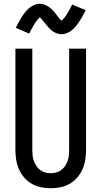

<svg xmlns="http://www.w3.org/2000/svg" viewBox="-20 -994 540 1022"><path d="M250 8Q224 8 197.5 2.5Q171 -3 148.5 -16Q126 -29 108.5 -49.5Q91 -70 80.5 -94Q70 -118 66 -144Q62 -170 62 -196V-735H152V-196Q152 -181 153.5 -166.5Q155 -152 160 -137.5Q165 -123 173.5 -110.5Q182 -98 194 -89Q206 -80 220.5 -76Q235 -72 250 -72Q265 -72 279.5 -76Q294 -80 306 -89Q318 -98 326.5 -110.5Q335 -123 340 -137.5Q345 -152 346.5 -166.5Q348 -181 348 -196V-735H438V-196Q438 -170 434 -144Q430 -118 419.5 -94Q409 -70 391.5 -49.5Q374 -29 351.5 -16Q329 -3 302.5 2.5Q276 8 250 8ZM308 -812Q294 -812 282 -816.5Q270 -821 260 -828Q250 -835 241 -845Q232 -855 224.5 -864Q217 -873 208 -884.5Q199 -896 192 -902Q190 -900 184.5 -894.5Q179 -889 176.5 -885.5Q174 -882 171 -878Q168 -874 165 -869Q162 -864 158.5 -858Q155 -852 151 -845.5Q147 -839 143.5 -831.5Q140 -824 136 -815L64 -846Q73 -864 81.5 -879.5Q90 -895 98 -907Q106 -919 114.5 -930Q123 -941 135 -951Q147 -961 162 -967.5Q177 -974 192 -974Q200 -974 207.5 -972Q215 -970 221.5 -967.5Q228 -965 235 -960.5Q242 -956 247.5 -951.5Q253 -947 259 -941Q265 -935 269.5 -929.5Q274 -924 278.5 -918Q283 -912 288.5 -905Q294 -898 298 -893Q302 -888 308 -884Q310 -886 315.5 -891.5Q321 -897 323.5 -900.5Q326 -904 329 -908Q332 -912 335 -917Q338 -922 341.5 -928Q345 -934 349 -940.5Q353 -947 356.5 -954.5Q360 -962 364 -970L436 -940Q427 -921 418.5 -906Q410 -891 402 -879Q394 -867 385.5 -856Q377 -845 365 -835Q353 -825 338 -818.5Q323 -812 308 -812Z"/></svg>

Font: Iosevka SS18 Medium
Style: Regular
Weight: 500
Monospace: yes
Designer: Belleve Invis
Foundry: Belleve Invis
Version: Version 25.1.1; ttfautohint (v1.8.4)